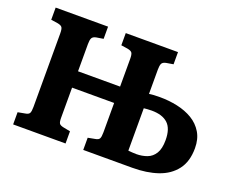

<svg xmlns="http://www.w3.org/2000/svg" viewBox="-113 -890 1312 1081"><g transform="rotate(20 543.5 -350.0)"><path d="M51 0V-73L94 -81Q114 -84 119.5 -94.5Q125 -105 125 -132V-572Q125 -598 119 -607.5Q113 -617 92 -621L51 -627V-700H365V-627L322 -620Q303 -616 297.5 -604.5Q292 -593 292 -569V-406H544V-572Q544 -598 538 -607.5Q532 -617 511 -621L471 -627V-700H784V-627L742 -620Q722 -616 716.5 -604.5Q711 -593 711 -569V-423Q733 -427 776 -427Q830 -427 881 -416Q932 -405 972 -381Q1012 -357 1035.5 -318Q1059 -279 1059 -224Q1059 -144 1021 -94.5Q983 -45 917 -22.5Q851 0 765 0H471V-73L513 -81Q533 -84 538.5 -94.5Q544 -105 544 -132V-308H292V-128Q292 -102 298 -93.5Q304 -85 324 -81L365 -73V0ZM711 -83Q724 -82 735 -81Q746 -80 759 -80Q794 -80 823.5 -91Q853 -102 870.5 -130.5Q888 -159 888 -210Q888 -279 855 -309.5Q822 -340 758 -340Q745 -340 731.5 -339Q718 -338 711 -337Z"/></g></svg>

Font: Literata 12pt
Style: Bold
Weight: 700
Designer: Latin by Veronika Burian and Jose Scaglione. Greek by Irene Vlachou. Cyrillic by Vera Evstafieva.
Foundry: TypeTogether
Version: Version 3.002